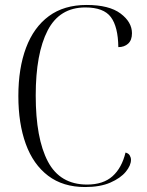

<svg xmlns="http://www.w3.org/2000/svg" viewBox="-20 -744 592 774"><path d="M323 10Q234 10 174 -35.5Q114 -81 84 -163.5Q54 -246 54 -357Q54 -469 85 -551.5Q116 -634 177 -679Q238 -724 329 -724Q420 -724 466 -689.5Q512 -655 512 -610Q512 -582 496.5 -568Q481 -554 457 -554Q456 -636 427 -675Q398 -714 324 -714Q220 -714 172 -621Q124 -528 124 -359Q124 -186 173 -93Q222 0 331 0Q396 0 433.5 -33.5Q471 -67 486 -129Q498 -126 503 -117.5Q508 -109 508 -100Q508 -77 487 -51.5Q466 -26 425 -8Q384 10 323 10Z"/></svg>

Font: Noto Serif Display SemiCondensed Light
Style: Regular
Weight: 300
Width: 4
Designer: Monotype Design Team
Foundry: Monotype Imaging Inc.
Version: Version 2.009